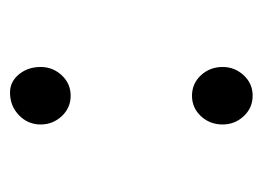

<svg xmlns="http://www.w3.org/2000/svg" viewBox="-92 -442 534 391"><g transform="rotate(-90 175.5 -247.0)"><path d="M175.6 -370.6Q150.8 -370.6 133.9 -388.8Q117 -407 117 -431.7Q117 -457.7 135.9 -475.9Q154.7 -494.1 182.1 -494.1Q204.2 -494.1 219.1 -475.9Q234.1 -457.7 234.1 -431.7Q234.1 -407 217.2 -388.8Q200.3 -370.6 175.6 -370.6ZM175.6 0Q150.8 0 133.9 -18.2Q117 -36.4 117 -61.1Q117 -87.1 133.9 -105.3Q150.8 -123.5 175.6 -123.5Q200.3 -123.5 217.2 -105.3Q234.1 -87.1 234.1 -61.1Q234.1 -36.4 217.2 -18.2Q200.3 0 175.6 0Z"/></g></svg>

Font: Lohit Bengali
Style: Regular
Weight: 400
Version: Version 2.91.5